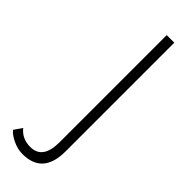

<svg xmlns="http://www.w3.org/2000/svg" viewBox="-423 -714 949 949"><g transform="rotate(45 51.0 -240.0)"><path d="M-91 126Q-58 168 0 168Q86 168 86 50V-700H139V60Q139 220 -2 220Q-38 220 -72.5 203Q-107 186 -120 168Z"/></g></svg>

Font: Renner* Light
Style: Light
Weight: 300
Version: Version 003.000 ; ttfautohint (v0.97) -l 8 -r 50 -G 200 -x 1